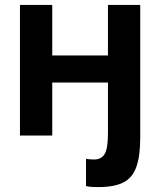

<svg xmlns="http://www.w3.org/2000/svg" viewBox="-20 -550 650 779"><path d="M61 0V-530H192V-325H418V-530H549V8Q549 82 533.5 126.5Q518 171 481 190Q444 209 380 209Q369 209 355 208.5Q341 208 329 205V94Q337 96 346 96.5Q355 97 363 97Q391 97 404.5 75Q418 53 418 -10V-215H192V0Z"/></svg>

Font: Golos Text SemiBold
Style: Regular
Weight: 600
Designer: A.Korolkova, Vitaly Kuzmin
Foundry: ParaType Ltd
Version: Version 2.004